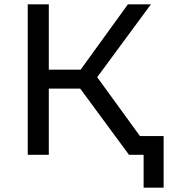

<svg xmlns="http://www.w3.org/2000/svg" viewBox="-20 -720 795 893"><path d="M432 -361 631 -87H741V153H648V0H580L353 -308H207V0H109V-700H207V-396H355L575 -700H682Z"/></svg>

Font: false
Style: Regular
Weight: 500
Designer: Julieta Ulanovsky
Foundry: Julieta Ulanovsky
Version: Version 7.222;hotconv 1.0.109;makeotfexe 2.5.65596